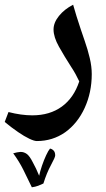

<svg xmlns="http://www.w3.org/2000/svg" viewBox="-54 -403 451 814"><path d="M102 195Q91 195 70 185Q49 175 22 156.5Q-5 138 -34 114L-18 72Q9 79 34.5 82.5Q60 86 83 86Q157 86 208 49Q259 12 282 -58Q275 -73 266.5 -88.5Q258 -104 248 -119Q219 -164 196 -205Q173 -246 173 -278Q173 -307 196 -335.5Q219 -364 256 -383Q262 -362 270.5 -334Q279 -306 288.5 -278.5Q298 -251 305 -230Q318 -193 326.5 -157Q335 -121 335 -89Q335 -11 305 54.5Q275 120 222 158Q169 195 102 195ZM81 391Q63 353 45 317Q27 281 2 247L18 243L33 241Q48 241 60 250Q72 259 85 285Q99 310 112 342Q116 323 124 299.5Q132 276 141.5 255.5Q151 235 158 227Q166 228 173 235Q180 242 180 256Q180 264 162 297Q144 330 130 375Q120 380 108 384.5Q96 389 81 391Z"/></svg>

Font: Noto Naskh Arabic
Style: Bold
Weight: 700
Designer: Monotype Design Team, David Williams, Mohamad Dakak and Nizar Qandah
Foundry: Monotype Imaging Inc.
Version: Version 2.016